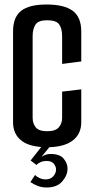

<svg xmlns="http://www.w3.org/2000/svg" viewBox="-20 -647 414 853"><path d="M190 7Q113 7 75.5 -22Q38 -51 38 -104V-508Q38 -570 73.5 -598.5Q109 -627 187 -627Q265 -627 303 -599Q341 -571 341 -507V-374L256 -363V-486Q256 -520 243 -538.5Q230 -557 189 -557Q150 -557 137.5 -537.5Q125 -518 125 -487V-124Q125 -98 139 -81Q153 -64 189 -64Q226 -64 241 -81Q256 -98 256 -124V-240L341 -250V-104Q341 -51 302 -22Q263 7 190 7ZM187 186Q165 186 146.5 178.5Q128 171 115 162L136 130Q141 137 154.5 143.5Q168 150 182 150Q205 150 217 136Q229 122 229 106Q229 93 219 80.5Q209 68 187 68Q173 68 161 73Q149 78 142 86L116 66L168 0H205L164 50Q183 37 205 37Q245 37 262.5 57.5Q280 78 280 102Q280 132 256.5 159Q233 186 187 186Z"/></svg>

Font: Smooch Sans Thin SemiBold
Style: Regular
Weight: 600
Version: Version 1.010